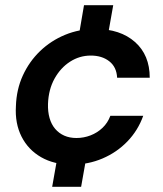

<svg xmlns="http://www.w3.org/2000/svg" viewBox="-20 -619 625 736"><path d="M180 97 209 -67H320L291 97ZM274 -435 302 -599H414L385 -435ZM255 12Q187 12 137.5 -16.5Q88 -45 62.5 -95.5Q37 -146 41 -212Q43 -276 67.5 -329.5Q92 -383 133.5 -423Q175 -463 229.5 -485.5Q284 -508 346 -508Q441 -508 497.5 -458Q554 -408 554 -321H429Q427 -362 399 -384Q371 -406 328 -406Q285 -406 248.5 -382.5Q212 -359 189 -317.5Q166 -276 164 -221Q163 -191 170 -166.5Q177 -142 191.5 -125Q206 -108 226.5 -99Q247 -90 273 -90Q301 -90 327 -100Q353 -110 373 -129Q393 -148 403 -175H529Q509 -119 468.5 -77Q428 -35 373 -11.5Q318 12 255 12Z"/></svg>

Font: DM Sans 28pt SemiBold
Style: Italic
Weight: 600
Italic angle: -10°
Version: Version 4.004;gftools[0.9.30]